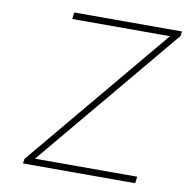

<svg xmlns="http://www.w3.org/2000/svg" viewBox="-79 -776 832 853"><g transform="rotate(10 337.0 -350.0)"><path d="M129 -30H590L586 0H80L83 -21L625 -670H184L188 -700H674L671 -679Z"/></g></svg>

Font: Fivo Sans Thin
Style: Regular
Weight: 250
Foundry: Alexander Slobzheninov
Version: 1.0